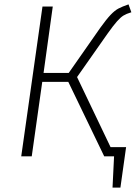

<svg xmlns="http://www.w3.org/2000/svg" viewBox="-20 -714 620 877"><path d="M485 -42H556L530 143H494L501 0H456L292 -340H173L125 0H77L174 -684H221L179 -381H294L438 -587Q466 -626 485 -646Q504 -666 521 -675Q538 -684 567 -694L580 -658Q557 -651 544 -643Q531 -635 514.5 -616.5Q498 -598 471 -560L332 -362Z"/></svg>

Font: Fira Sans ExtraLight
Style: Italic
Weight: 275
Italic angle: -8°
Designer: Carrois Corporate & Edenspiekermann AG
Foundry: Carrois Corporate GbR & Edenspiekermann AG
Version: Version 4.203